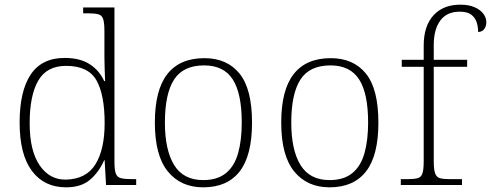

<svg xmlns="http://www.w3.org/2000/svg" viewBox="-20 -792 2102 822"><path d="M263 10Q169 10 116.5 -60.5Q64 -131 64 -267Q64 -402 111.5 -473Q159 -544 257 -544Q322 -544 363.5 -517.5Q405 -491 426 -445H430Q429 -472 428 -499.5Q427 -527 427 -549V-659Q427 -695 421.5 -711Q416 -727 400.5 -731Q385 -735 357 -735H336V-760H470V-98Q470 -64 476 -48.5Q482 -33 498.5 -29Q515 -25 549 -25H563V0H434L428 -106H426Q404 -56 366 -23Q328 10 263 10ZM262 -23Q349 -25 388.5 -88.5Q428 -152 428 -265Q428 -386 393 -448Q358 -510 263 -510Q180 -510 143.5 -446.5Q107 -383 107 -264Q107 -147 149.5 -84.5Q192 -22 262 -23Z M850 10Q754 10 698.5 -58Q643 -126 643 -267Q643 -407 696.5 -475Q750 -543 855 -543Q952 -543 1005.5 -477Q1059 -411 1059 -267Q1059 -126 1006 -58Q953 10 850 10ZM850 -21Q911 -21 947.5 -51Q984 -81 999.5 -136.5Q1015 -192 1015 -267Q1015 -392 976.5 -452Q938 -512 854 -512Q764 -512 725 -451Q686 -390 686 -267Q686 -150 725.5 -85.5Q765 -21 850 -21Z M1391 10Q1295 10 1239.5 -58Q1184 -126 1184 -267Q1184 -407 1237.5 -475Q1291 -543 1396 -543Q1493 -543 1546.5 -477Q1600 -411 1600 -267Q1600 -126 1547 -58Q1494 10 1391 10ZM1391 -21Q1452 -21 1488.5 -51Q1525 -81 1540.5 -136.5Q1556 -192 1556 -267Q1556 -392 1517.5 -452Q1479 -512 1395 -512Q1305 -512 1266 -451Q1227 -390 1227 -267Q1227 -150 1266.5 -85.5Q1306 -21 1391 -21Z M1696 0V-25H1724Q1752 -25 1767.5 -29Q1783 -33 1788.5 -49.5Q1794 -66 1794 -102V-506H1700V-536H1794V-597Q1794 -680 1835.5 -726Q1877 -772 1951 -772Q1987 -772 2012 -761Q2037 -750 2049.5 -733Q2062 -716 2062 -698Q2062 -684 2057 -674Q2052 -664 2044 -659.5Q2036 -655 2027 -655Q2027 -679 2020 -698.5Q2013 -718 1996.5 -730Q1980 -742 1948 -742Q1893 -742 1865 -704Q1837 -666 1837 -599V-536H1980V-506H1837V-102Q1837 -66 1843 -49.5Q1849 -33 1864 -29Q1879 -25 1907 -25H1958V0Z"/></svg>

Font: Noto Rashi Hebrew ExtraLight
Style: Regular
Weight: 250
Version: Version 1.006